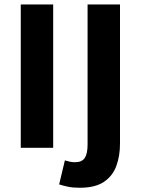

<svg xmlns="http://www.w3.org/2000/svg" viewBox="-20 -672 640 873"><path d="M74.4 0V-651.8H221.8V0ZM343.2 181.7Q310 181.7 287.9 176.8Q265.7 172 248.9 166.4L275 57.3Q287.3 61.1 298.5 63.4Q309.6 65.6 320.4 65.6Q352.6 65.6 365.4 46.2Q378.2 26.7 378.2 -14.4V-651.8H525.6V-17.9Q525.6 36.3 509.2 81.8Q492.9 127.3 453.1 154.5Q413.2 181.7 343.2 181.7Z"/></svg>

Font: Source Code Pro ExtraLight
Style: Regular
Weight: 200
Monospace: yes
Designer: Paul D. Hunt, Teo Tuominen
Foundry: Adobe
Version: Version 1.026;hotconv 1.1.0;makeotfexe 2.6.0